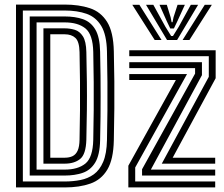

<svg xmlns="http://www.w3.org/2000/svg" viewBox="-20 -820 982 840"><path d="M50 0V-800H263Q325.2 -800 373 -784.2Q420.8 -768.5 448.5 -724.4Q476.2 -680.2 478 -595Q479.8 -523.5 480.2 -464.8Q480.8 -406 480.2 -345.1Q479.8 -284.2 478 -206Q476.2 -122.5 449.6 -78Q423 -33.5 375.4 -16.8Q327.8 0 263 0ZM80 -26H263Q299 -26 331.8 -32.4Q364.5 -38.8 390.2 -57.2Q416 -75.8 431.4 -111.8Q446.8 -147.8 448 -207Q449.5 -274.2 450 -336.5Q450.5 -398.8 450 -461.9Q449.5 -525 448 -594Q446.5 -667.2 423.2 -706.1Q400 -745 359 -759.5Q318 -774 263 -774H80ZM110 -52V-748H263Q308.8 -748 343.1 -736Q377.5 -724 397.1 -690.8Q416.8 -657.5 418 -594Q419.2 -536.2 419.8 -489.1Q420.2 -442 420.2 -398.6Q420.2 -355.2 419.8 -309.1Q419.2 -263 418 -207Q416.8 -142.2 396.5 -108.9Q376.2 -75.5 341.8 -63.8Q307.2 -52 263 -52ZM140 -78H263Q321.2 -78 353.8 -104.6Q386.2 -131.2 388 -208Q389.5 -276.5 390 -337.8Q390.5 -399 390 -460.9Q389.5 -522.8 388 -593Q386.2 -669.2 353.8 -695.6Q321.2 -722 263 -722H140ZM170 -104V-696H263Q286 -696 307.2 -689.6Q328.5 -683.2 342.6 -661.2Q356.8 -639.2 357.8 -592Q359.5 -522.8 360.1 -461.4Q360.8 -400 360.1 -339Q359.5 -278 357.8 -209Q356 -144.8 330.5 -124.4Q305 -104 263 -104ZM200 -130H263Q283.5 -130 297.8 -137Q312 -144 319.8 -161.2Q327.5 -178.5 328 -209Q329.5 -275.2 330 -337Q330.5 -398.8 330 -461.4Q329.5 -524 328 -592Q327 -638.2 309.9 -654.1Q292.8 -670 263 -670H200ZM687.8 -104 893.5 -484V-574H545.5V-600H923.5V-477.8L735.5 -130H921.5V-104ZM541.5 0V-95L749.5 -470H545.5V-496H798.2L571.5 -87.2V-26H921.5V0ZM601.5 -52V-79.5L833.5 -498V-522H545.5V-548H863.5V-491.2L640 -78H921.5V-52ZM558.8 -799H589.8L686.8 -645H656.8ZM618.8 -799H650.8L703.5 -703.2L728.8 -662.5H736.8L762 -703L814.8 -799H846.8L754.8 -645H710.8ZM677.8 -799H709.8L726.5 -744.5L730.8 -722.8H734.8L739.2 -744.5L756.8 -799H788.8L756.5 -728.2L740.8 -695.5H724.8L709.2 -728.2ZM875.8 -799H906.8L808.8 -645H778.8Z"/></svg>

Font: Big Shoulders Inline Text Thin Black
Style: Regular
Weight: 900
Version: Version 2.002